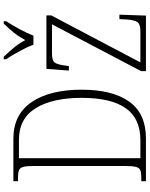

<svg xmlns="http://www.w3.org/2000/svg" viewBox="94 -900 806 1034"><g transform="rotate(-90 497.0 -383.0)"><path d="M38 0V-25H59Q83 -25 96.5 -30Q110 -35 115 -53.5Q120 -72 120 -110V-607Q120 -644 115 -661.5Q110 -679 96.5 -684Q83 -689 59 -689H38V-714H267Q397 -714 464 -616Q531 -518 531 -346Q531 -181 467 -90.5Q403 0 267 0ZM260 -30Q376 -30 431.5 -109Q487 -188 487 -346Q487 -503 431.5 -593.5Q376 -684 261 -684H162V-30ZM631 0V-26L883 -506H725Q687 -506 676.5 -490.5Q666 -475 661 -435L658 -415H634L643 -536H931V-510L678 -30H847Q884 -30 895 -46Q906 -62 909 -103L911 -143H935L930 0ZM773 -606Q765 -629 751.5 -655.5Q738 -682 723 -708Q708 -734 695 -753V-766H708Q737 -736 758 -710.5Q779 -685 798 -650Q817 -685 837.5 -710.5Q858 -736 887 -766H900V-753Q881 -725 858 -682.5Q835 -640 822 -606Z"/></g></svg>

Font: Noto Serif Condensed ExtraLight
Style: Regular
Weight: 200
Width: 3
Designer: Monotype Design Team
Foundry: Monotype Imaging Inc.
Version: Version 2.013; ttfautohint (v1.8.4.7-5d5b)